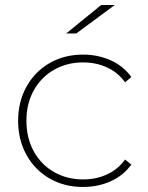

<svg xmlns="http://www.w3.org/2000/svg" viewBox="-20 -740 589 763"><path d="M52 -260Q52 -336 85.5 -396Q119 -456 177.5 -489.5Q236 -523 310 -523Q369 -523 419.5 -500.5Q470 -478 502 -434L477 -413Q449 -452 405.5 -472Q362 -492 310 -492Q246 -492 194.5 -462.5Q143 -433 114 -380.5Q85 -328 85 -260Q85 -192 114 -139Q143 -86 194.5 -56.5Q246 -27 310 -27Q362 -27 405.5 -47Q449 -67 477 -106L502 -86Q470 -42 419.5 -19.5Q369 3 310 3Q236 3 177.5 -30.5Q119 -64 85.5 -124Q52 -184 52 -260ZM382 -720H436L283 -607H243Z"/></svg>

Font: Montserrat Alternates ExLight
Style: Regular
Weight: 275
Designer: Julieta Ulanovsky
Foundry: Julieta Ulanovsky
Version: Version 7.200